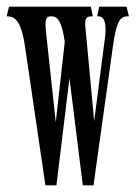

<svg xmlns="http://www.w3.org/2000/svg" viewBox="-32 -555 406 575"><path d="M306 -415C315 -478 323 -506 349 -506H354L347 -535H265L259 -506H263C281 -506 288 -485 282 -439L250 -192L227 -439C223 -485 216 -506 242 -506H246L240 -535H-5L-12 -506H-8C19 -506 34 -478 43 -415L104 0H137L176 -321L216 0H248ZM108 -439C103 -485 100 -506 120 -506H123C144 -506 154 -482 162 -430L135 -189Z"/></svg>

Font: Americaine Condensed
Style: Regular
Weight: 400
Width: 3
Designer: Alan Madić
Foundry: ESAD Valence
Version: Version 0.001;Glyphs 3.1.2 (3151)